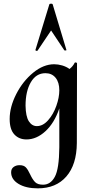

<svg xmlns="http://www.w3.org/2000/svg" viewBox="-20 -751 495 1052"><path d="M394 -409Q397 -409 399.5 -407.5Q402 -406 402 -404L401 33Q400 151 343.5 216Q287 281 187 281Q122 281 81.5 256.5Q41 232 41 193Q41 174 54.5 164Q68 154 87 154Q110 154 121.5 166Q133 178 145 204Q158 232 172 246.5Q186 261 216 261Q257 261 280.5 217.5Q304 174 305 56V-157Q278 -77 229 -32Q180 13 125 13Q84 13 58.5 -14.5Q33 -42 33 -99Q33 -165 69 -235.5Q105 -306 161.5 -352.5Q218 -399 277 -399Q298 -399 320.5 -392.5Q343 -386 361 -373Q380 -388 389 -407Q391 -409 394 -409ZM305 -256Q305 -300 284.5 -325Q264 -350 229 -350Q178 -350 149 -300.5Q120 -251 120 -172Q121 -113 138 -86.5Q155 -60 182 -60Q215 -60 243.5 -92Q272 -124 288.5 -170.5Q305 -217 305 -256ZM344 -477Q345 -475 339 -474.5Q333 -474 332 -476L260 -584L186 -474Q184 -472 182 -472Q179 -472 176.5 -473.5Q174 -475 174 -477L250 -726Q251 -731 260 -731Q268 -731 269 -726Z"/></svg>

Font: Cormorant Upright
Style: Bold
Weight: 700
Designer: Christian Thalmann (Catharsis Fonts)
Foundry: Catharsis Fonts
Version: Version 3.302